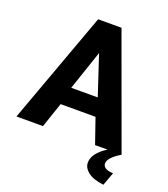

<svg xmlns="http://www.w3.org/2000/svg" viewBox="-162 -824 1002 1143"><g transform="rotate(20 339.5 -252.5)"><path d="M627 205Q560 197 527.5 171Q495 145 495 112Q495 83 516 54.5Q537 26 579 0H500L445 -159H224L170 0H2L261 -710H409L668 0Q593 45 593 82Q593 99 609 109.5Q625 120 658 121ZM418 -272 335 -523 250 -272Z"/></g></svg>

Font: Oxford Sans
Style: Regular
Weight: 800
Designer: Matt McInerney, Pablo Impallari, Rodrigo Fuenzalida
Foundry: Matt McInerney, Pablo Impallari, Rodrigo Fuenzalida
Version: Version 3.000g; ttfautohint (v1.5) -l 8 -r 28 -G 28 -x 14 -D